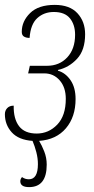

<svg xmlns="http://www.w3.org/2000/svg" viewBox="-20 -566 385 785"><path d="M99 199Q63 199 63 175Q63 166 70 158Q77 163 84 165Q91 167 98 167Q135 167 135 105Q135 81 128.5 56Q122 31 113 10Q56 6 28 -25Q0 -56 0 -99Q0 -114 9.5 -124Q19 -134 36 -134Q35 -80 58 -50Q81 -20 130 -20Q179 -20 214 -56.5Q249 -93 249 -162Q249 -209 224 -237.5Q199 -266 161 -266H95L102 -297H172Q223 -297 255 -331.5Q287 -366 287 -424Q287 -465 266 -491Q245 -517 200 -517Q160 -517 132.5 -492Q105 -467 101 -411Q87 -411 78 -416.5Q69 -422 69 -436Q69 -479 103 -512.5Q137 -546 204 -546Q265 -546 296.5 -512Q328 -478 328 -426Q328 -361 295 -325.5Q262 -290 217 -280V-277Q248 -268 268.5 -238Q289 -208 289 -161Q289 -88 249.5 -41.5Q210 5 140 10Q151 28 161 53.5Q171 79 171 107Q171 199 99 199Z"/></svg>

Font: Noto Serif ExtraCondensed ExtraLight
Style: Italic
Weight: 200
Width: 2
Italic angle: -12°
Designer: Monotype Design Team
Foundry: Monotype Imaging Inc.
Version: Version 2.014; ttfautohint (v1.8.4.7-5d5b)